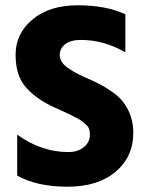

<svg xmlns="http://www.w3.org/2000/svg" viewBox="-20 -698 554 726"><path d="M484 -196Q484 -105 417 -48.5Q350 8 235 8Q120 8 45 -34V-189Q136 -123 239 -123Q274 -123 297 -141.5Q320 -160 320 -190Q320 -212 309 -223Q298 -234 290.5 -239.5Q283 -245 268.5 -252.5Q254 -260 244 -265Q213 -280 183 -293Q118 -323 78.5 -367Q39 -411 39 -491Q39 -571 103 -624.5Q167 -678 274 -678Q381 -678 454 -644V-500Q373 -547 286 -547Q247 -547 226.5 -531Q206 -515 206 -490Q206 -465 231 -445.5Q256 -426 296.5 -408Q337 -390 357.5 -379.5Q378 -369 404.5 -350.5Q431 -332 446 -312Q484 -262 484 -196Z"/></svg>

Font: Hind Mysuru
Style: Bold
Weight: 700
Designer: Manushi Parikh, Hitesh Malaviya
Foundry: Indian Type Foundry
Version: Version 0.703;PS 1.0;hotconv 1.0.86;makeotf.lib2.5.63406